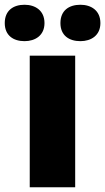

<svg xmlns="http://www.w3.org/2000/svg" viewBox="-58 -787 442 807"><path d="M-38 -690C-38 -638 -2 -614 45 -614C90 -614 129 -638 129 -690C129 -743 90 -767 45 -767C-2 -767 -38 -743 -38 -690ZM196 -690C196 -638 232 -614 280 -614C325 -614 364 -638 364 -690C364 -743 325 -767 280 -767C232 -767 196 -743 196 -690ZM258 0V-553H67V0Z"/></svg>

Font: Noto Sans Kannada Black
Style: Regular
Weight: 900
Designer: Jelle Bosma - Monotype Design Team
Foundry: Monotype Imaging Inc.
Version: Version 2.005